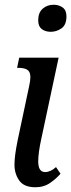

<svg xmlns="http://www.w3.org/2000/svg" viewBox="-20 -779 300 809"><path d="M194 -645Q171 -645 156 -656.5Q141 -668 141 -693Q141 -726 160 -742.5Q179 -759 206 -759Q228 -759 244 -747.5Q260 -736 260 -710Q260 -674 239 -659.5Q218 -645 194 -645ZM129 10Q81 10 61 -18.5Q41 -47 41 -85Q41 -103 44 -127Q47 -151 54 -186L103 -417Q108 -439 108 -454Q108 -477 95 -485Q82 -493 60 -493H52L61 -536H227L154 -194Q148 -167 144.5 -142Q141 -117 141 -99Q141 -54 170 -54Q193 -54 216 -75L235 -47Q218 -27 191.5 -8.5Q165 10 129 10Z"/></svg>

Font: Noto Serif ExtraCondensed Medium
Style: Italic
Weight: 500
Width: 2
Italic angle: -12°
Designer: Monotype Design Team
Foundry: Monotype Imaging Inc.
Version: Version 2.013; ttfautohint (v1.8.4.7-5d5b)